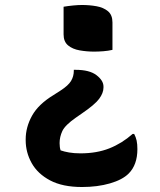

<svg xmlns="http://www.w3.org/2000/svg" viewBox="-20 -566 640 770"><path d="M235 -539Q253 -542 273 -544Q293 -546 309 -546Q339 -546 367 -541Q395 -536 413 -521Q431 -506 431 -476V-366Q414 -362 394 -360.5Q374 -359 357 -359Q328 -359 299.5 -364Q271 -369 253 -384Q235 -399 235 -428ZM309 184Q231 184 181 157.5Q131 131 107 88Q83 45 83 -4V-7Q83 -56 108.5 -102Q134 -148 195 -185L223 -203Q254 -223 265 -241.5Q276 -260 276 -282V-286H283Q339 -286 367 -264.5Q395 -243 395 -219V-215Q395 -193 377.5 -169.5Q360 -146 307 -110L284 -94Q241 -64 230 -40.5Q219 -17 219 8Q219 25 223 37Q237 42 257 45.5Q277 49 303 49Q368 49 418.5 29Q469 9 512 -29H518Q525 -16 528 -2Q531 12 531 32Q531 95 496 130Q471 155 421 169.5Q371 184 309 184Z"/></svg>

Font: Recursive Mn Csl St
Style: Bold
Weight: 700
Monospace: yes
Version: Version 1.079;hotconv 1.0.112;makeotfexe 2.5.65598; ttfautoh